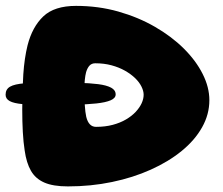

<svg xmlns="http://www.w3.org/2000/svg" viewBox="-40 -634 778 669"><path d="M119 -268.5Q69.5 -268.5 38.8 -271.2Q8 -274 -6.2 -281.8Q-20.5 -289.5 -20.5 -304Q-20.5 -323 -5 -332Q10.5 -341 46 -343.8Q81.5 -346.5 141 -346.5Q191 -346.5 231.8 -345.5Q272.5 -344.5 302 -340.8Q331.5 -337 347.2 -328.5Q363 -320 363 -305Q363 -292 345.5 -284.5Q328 -277 295.5 -273.5Q263 -270 218.2 -269.2Q173.5 -268.5 119 -268.5ZM196.5 15.5Q145 15.5 114.2 2Q83.5 -11.5 67.8 -39Q52 -66.5 46 -109.5Q41.5 -138 39.5 -174Q37.5 -210 37.5 -252.5Q37.5 -318.5 41.2 -375Q45 -431.5 56 -476Q72.5 -540.5 111 -577Q149.5 -613.5 225 -613.5Q302.5 -613.5 372.2 -593.8Q442 -574 500 -540.5Q558 -507 600.5 -464.8Q643 -422.5 666.2 -376.2Q689.5 -330 689.5 -285Q689.5 -235.5 664.2 -190.5Q639 -145.5 593 -108Q547 -70.5 485.2 -42.8Q423.5 -15 350.2 0.2Q277 15.5 196.5 15.5ZM294.5 -192Q326.5 -192 352.8 -199Q379 -206 399 -217.8Q419 -229.5 432.8 -244.2Q446.5 -259 453.5 -274.2Q460.5 -289.5 460.5 -304Q460.5 -317 453 -332.2Q445.5 -347.5 430.8 -361.8Q416 -376 395.2 -387.8Q374.5 -399.5 348.5 -406.5Q322.5 -413.5 292 -413.5Q279.5 -413.5 272 -405.5Q264.5 -397.5 260 -382.5Q257 -371 255.5 -355.8Q254 -340.5 254 -323Q254 -290.5 255.5 -266.8Q257 -243 260.5 -227Q269 -192 294.5 -192Z"/></svg>

Font: Gluten
Style: Bold
Weight: 700
Designer: Tyler Finck
Foundry: Etcetera Type Company
Version: Version 1.204